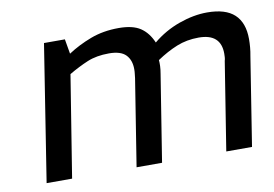

<svg xmlns="http://www.w3.org/2000/svg" viewBox="-63 -642 1059 742"><g transform="rotate(-10 466.5 -271.0)"><path d="M64 0 148 -535H230L240 -477Q281 -504 331 -523Q381 -542 442 -542Q497 -542 527 -522Q557 -502 574 -462Q621 -501 678.5 -521.5Q736 -542 789 -542Q861 -542 896 -509.5Q931 -477 931 -413Q931 -397 929.5 -380Q928 -363 925 -348L870 0H769L824 -346Q826 -352 826.5 -359.5Q827 -367 827 -374Q827 -452 740 -452Q693 -452 653.5 -436Q614 -420 574 -393Q575 -383 574.5 -369.5Q574 -356 571 -339L517 0H417L471 -340Q472 -351 473 -358Q474 -365 474 -375Q474 -411 454 -431.5Q434 -452 388 -452Q339 -452 303 -437Q267 -422 228 -399L164 0Z"/></g></svg>

Font: Exo Thin Medium
Style: Italic
Weight: 500
Italic angle: -9°
Version: Version 2.000